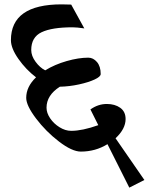

<svg xmlns="http://www.w3.org/2000/svg" viewBox="-20 -697 681 879"><path d="M306 -676 366 -567Q331 -572 312 -572Q218 -572 170.5 -549.5Q123 -527 123 -468Q123 -441 143 -414Q163 -387 187 -375Q231 -402 285.5 -417.5Q340 -433 384 -433Q407 -433 424 -413Q441 -393 441 -358Q441 -346 413 -333Q385 -320 341.5 -310.5Q298 -301 254 -300Q193 -261 193 -204Q193 -180 209.5 -155.5Q226 -131 252.5 -114.5Q279 -98 306 -98Q357 -98 430 -124L394 -196Q429 -221 469 -221Q506 -221 530.5 -203.5Q555 -186 555 -152Q555 -107 509 -64L641 127L572 162L472 -37Q417 -3 350 -3Q310 -3 250 -49Q190 -95 145 -154.5Q100 -214 100 -249Q100 -300 145 -343Q99 -378 64.5 -427Q30 -476 30 -513Q30 -677 262 -677Q292 -677 306 -676Z"/></svg>

Font: Martel
Style: Bold
Weight: 700
Designer: Dan Reynolds
Foundry: Dan Reynolds
Version: Version 1.001; ttfautohint (v1.1) -l 5 -r 5 -G 72 -x 0 -D la